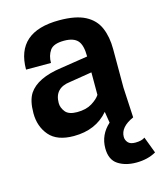

<svg xmlns="http://www.w3.org/2000/svg" viewBox="-113 -626 776 923"><g transform="rotate(-15 275.0 -164.5)"><path d="M239 -94Q284 -94 313 -112Q342 -130 354 -149V-261L243 -243Q164 -234 164 -159Q164 -136 180.5 -115Q197 -94 239 -94ZM451 214Q397 214 360.5 190Q324 166 324 109Q324 42 376 -5L367 -61Q304 13 194 13Q111 13 72.5 -32Q34 -77 34 -143Q34 -206 56 -240Q97 -302 219 -319L354 -340Q354 -397 333.5 -419.5Q313 -442 266 -442Q213 -442 195.5 -416.5Q178 -391 178 -355H54Q54 -543 269 -543Q351 -543 398 -518.5Q445 -494 464.5 -448.5Q484 -403 484 -342V-150L492 0Q424 30 424 79Q424 95 435 107.5Q446 120 471 120Q503 120 519 108L550 190Q508 214 451 214Z"/></g></svg>

Font: Tanohe Sans SemiBold
Style: Regular
Weight: 600
Designer: Village Type and Design LLC & Cristiano Sobral
Foundry: Cooper Hewitt Smithsonian Design Museum
Version: Version 1.00;September 29, 2021;FontCreator 13.0.0.2655 64-b